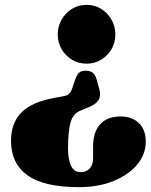

<svg xmlns="http://www.w3.org/2000/svg" viewBox="-20 -609 622 793"><path d="M390.5 -239.5 379 -281Q373.5 -300 363 -308.5Q352.5 -317 333.5 -317Q316.5 -317 307 -309Q297.5 -301 290 -279L279 -246Q273.5 -229.5 266 -222Q258.5 -214.5 241.5 -211.5L205.5 -205Q110 -187.5 67.8 -143.8Q25.5 -100 25.5 -27Q25.5 66 93.5 115Q161.5 164 306.5 164Q387 164 449.2 138.5Q511.5 113 546.8 70.5Q582 28 582 -23.5Q582 -73.5 553.5 -100.8Q525 -128 478 -128Q423 -128 393.8 -95.8Q364.5 -63.5 364.5 -4V43Q364.5 72 350.2 87Q336 102 314 102Q286 102 273.5 76.2Q261 50.5 261 2.5Q261 -65 271 -102Q281 -139 312 -152L348 -167Q378 -179.5 387.8 -196.8Q397.5 -214 390.5 -239.5ZM338 -589Q371 -589 398 -572.2Q425 -555.5 440.8 -527.5Q456.5 -499.5 456.5 -467Q456.5 -433.5 440.8 -406.2Q425 -379 398 -362.5Q371 -346 338 -346Q304 -346 277 -362.5Q250 -379 234.2 -406.2Q218.5 -433.5 218.5 -467Q218.5 -499.5 234.2 -527.5Q250 -555.5 277 -572.2Q304 -589 338 -589Z"/></svg>

Font: Fraunces
Style: Regular
Weight: 900
Version: Version 1.000;[b76b70a41]